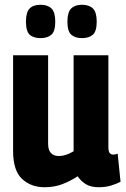

<svg xmlns="http://www.w3.org/2000/svg" viewBox="-20 -776 527 806"><path d="M167 10Q110 10 72.5 -25Q35 -60 35 -142V-544H182V-172Q182 -146 194 -133.5Q206 -121 227 -121Q256 -121 289 -141V-544H435V-159Q435 -140 440.5 -133.5Q446 -127 455 -127Q465 -127 474 -131L486 -13Q469 -4 446 3Q423 10 394 10Q362 10 341 -2.5Q320 -15 306 -36Q274 -15 240.5 -2.5Q207 10 167 10ZM324 -616Q295 -616 279 -630.5Q263 -645 263 -685Q263 -725 279 -740.5Q295 -756 324 -756Q354 -756 370 -740.5Q386 -725 386 -685Q386 -645 370 -630.5Q354 -616 324 -616ZM150 -616Q120 -616 104.5 -630.5Q89 -645 89 -685Q89 -725 104.5 -740.5Q120 -756 150 -756Q180 -756 196 -740.5Q212 -725 212 -685Q212 -645 196 -630.5Q180 -616 150 -616Z"/></svg>

Font: Georama SemiCondensed
Style: Bold
Weight: 700
Width: 4
Designer: Jean-Baptiste Levee
Foundry: Production Type
Version: Version 1.000